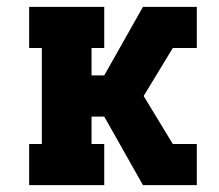

<svg xmlns="http://www.w3.org/2000/svg" viewBox="-20 -540 640 560"><path d="M65 0V-120H102V-400H65V-520H284V-400H247V-320H284L397 -520H554V-400H484L399 -260L484 -120H554V0H397L284 -200H247V-120H284V0Z"/></svg>

Font: Iosevka Etoile Heavy
Style: Regular
Weight: 900
Designer: Belleve Invis
Foundry: Belleve Invis
Version: Version 22.1.2; ttfautohint (v1.8.4)